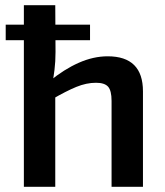

<svg xmlns="http://www.w3.org/2000/svg" viewBox="-20 -720 636 740"><path d="M327 -625V-565H2V-625ZM395 -503Q531 -503 531 -368V0H410V-331Q410 -371 396.5 -386Q383 -401 350 -401Q313 -401 274 -385Q235 -369 180 -337L171 -407Q227 -453 283.5 -478Q340 -503 395 -503ZM193 -700 194 -520Q194 -483 190 -450.5Q186 -418 181 -395L193 -381V0H72V-700Z"/></svg>

Font: Exo 2 SemiBold
Style: Regular
Weight: 600
Designer: Natanael Gama
Foundry: Natanael Gama
Version: Version 2.010